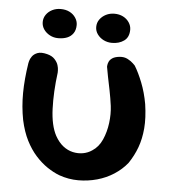

<svg xmlns="http://www.w3.org/2000/svg" viewBox="-50 -706 667 754"><g transform="rotate(5 284.0 -329.0)"><path d="M211 -10Q187 -19 162.5 -35.5Q138 -52 116 -76.5Q94 -101 77 -134.5Q60 -168 50 -214Q40 -266 40.5 -320Q41 -374 51 -438Q51 -438 53 -446.5Q55 -455 62 -465Q69 -475 83 -480.5Q97 -486 121 -480Q141 -475 151.5 -463.5Q162 -452 165.5 -440.5Q169 -429 169 -420Q169 -411 169 -411Q159 -334 161.5 -268Q164 -202 185 -163Q199 -138 217 -124Q235 -110 255.5 -105.5Q276 -101 295.5 -104.5Q315 -108 331 -119Q356 -135 369.5 -165.5Q383 -196 387.5 -231.5Q392 -267 388 -299Q384 -329 378 -359Q372 -389 367 -413Q362 -437 360 -451Q360 -451 360.5 -457Q361 -463 364.5 -471Q368 -479 377.5 -485.5Q387 -492 405 -494Q424 -496 438 -488.5Q452 -481 460 -473Q468 -465 468 -465Q484 -439 499 -401Q514 -363 522 -318Q530 -264 526.5 -222.5Q523 -181 510.5 -147Q498 -113 477 -82Q456 -56 426 -36.5Q396 -17 360 -7Q324 3 286 3Q248 3 211 -10ZM371 -546Q353 -546 338 -553.5Q323 -561 313.5 -574Q304 -587 304 -603Q304 -620 313.5 -633Q323 -646 338 -653.5Q353 -661 371 -661Q390 -661 405 -653.5Q420 -646 429 -632.5Q438 -619 438 -604Q438 -574 418.5 -560Q399 -546 371 -546ZM159 -546Q141 -546 126 -554Q111 -562 102 -575Q93 -588 93 -604Q93 -620 102 -633Q111 -646 126 -653.5Q141 -661 159 -661Q179 -661 194 -653.5Q209 -646 218 -632.5Q227 -619 227 -604Q227 -584 218 -571Q209 -558 194 -552Q179 -546 159 -546Z"/></g></svg>

Font: Sour Gummy Medium
Style: Regular
Weight: 500
Designer: Stefie Justprince
Foundry: Eifetstype
Version: Version 1.000